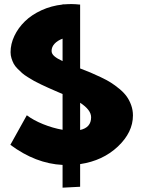

<svg xmlns="http://www.w3.org/2000/svg" viewBox="-20 -786 684 923"><path d="M29.8 -89.8 108.9 -231.9Q140.6 -208 187 -189.2Q233.4 -170.4 280.8 -162.1V-334Q271.5 -337.9 247.3 -348.4Q223.1 -358.9 211.9 -364Q200.7 -369.1 178.2 -379.6Q155.8 -390.1 144.3 -396.7Q132.8 -403.3 114.5 -414.6Q96.2 -425.8 86.4 -434.6Q76.7 -443.4 64.2 -455.8Q51.8 -468.3 45.7 -480Q39.6 -491.7 35.2 -505.9Q30.8 -520 30.8 -535.2Q30.8 -574.7 49.1 -613.3Q67.4 -651.9 99.6 -683.3Q131.8 -714.8 179.2 -736.6Q226.6 -758.3 280.8 -764.2V-765.1H290Q326.2 -768.1 360.8 -764.2H365.2V-457Q394.5 -445.8 415 -437.3Q435.5 -428.7 464.4 -415Q493.2 -401.4 512.9 -388.9Q532.7 -376.5 554.2 -358.6Q575.7 -340.8 588.9 -322.5Q602.1 -304.2 610.6 -280.5Q619.1 -256.8 619.1 -231Q619.1 -149.9 546.6 -81.5Q474.1 -13.2 365.2 2.9V111.8L280.8 116.2V6.8Q151.4 0.5 29.8 -89.8ZM228 -541Q228 -527.3 241.2 -515.9Q254.4 -504.4 280.8 -492.2V-600.1Q256.8 -591.3 242.4 -575.9Q228 -560.5 228 -541ZM365.2 -161.1Q418 -172.9 418 -222.2Q418 -257.8 365.2 -292Z"/></svg>

Font: Hussar Preview
Style: Bold
Weight: 700
Foundry: Cannot Into Space Fonts, PlusOne Fonts
Version: Version 2.29RC2 "Millennial"